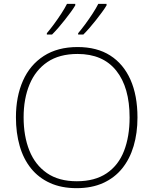

<svg xmlns="http://www.w3.org/2000/svg" viewBox="-20 -970 799 1000"><path d="M696 -358Q696 -277 676 -209.5Q656 -142 616.5 -93Q577 -44 517.5 -17Q458 10 379 10Q300 10 240.5 -17Q181 -44 141.5 -93Q102 -142 82.5 -210Q63 -278 63 -359Q63 -467 99.5 -549.5Q136 -632 208 -678.5Q280 -725 384 -725Q485 -725 554 -681Q623 -637 659.5 -555Q696 -473 696 -358ZM103 -359Q103 -261 133 -186Q163 -111 224.5 -68.5Q286 -26 380 -26Q474 -26 535.5 -67.5Q597 -109 626 -184Q655 -259 655 -358Q655 -515 585.5 -602Q516 -689 384 -689Q289 -689 227 -647Q165 -605 134 -530.5Q103 -456 103 -359ZM535 -942Q525 -925 510.5 -905.5Q496 -886 480 -865.5Q464 -845 447 -825.5Q430 -806 414 -790H387V-797Q404 -817 424 -844Q444 -871 462.5 -899.5Q481 -928 492 -950H535ZM372 -942Q362 -925 347.5 -905.5Q333 -886 317 -865.5Q301 -845 284 -825.5Q267 -806 251 -790H224V-797Q241 -817 261 -844Q281 -871 299.5 -899.5Q318 -928 329 -950H372Z"/></svg>

Font: Noto Sans Hebrew ExtraLight
Style: Regular
Weight: 250
Designer: Monotype Design Team
Foundry: Monotype Imaging Inc.
Version: Version 2.003